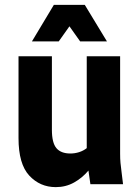

<svg xmlns="http://www.w3.org/2000/svg" viewBox="-20 -756 573 788"><path d="M56 -189V-525H193V-223Q193 -170 211.5 -148Q230 -126 269 -126Q287 -126 304.5 -131.5Q322 -137 336 -148V-525H473V-125Q473 -104 474.5 -87.5Q476 -71 479 -49L485 0H351L343 -56Q318 -26 284 -7Q250 12 209 12Q144 12 100 -35.5Q56 -83 56 -189ZM111 -586 201 -736H328L419 -586H309L265 -648L221 -586Z"/></svg>

Font: Radio Canada Condensed
Style: Bold
Weight: 700
Width: 3
Designer: Charles Daoud, Etienne Aubert Bonn, Alexandre Saumier Demers, Jacques Le Bailly
Foundry: Radio-Canada
Version: Version 2.104; ttfautohint (v1.8.4.7-5d5b);gftools[0.9.28.de